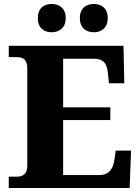

<svg xmlns="http://www.w3.org/2000/svg" viewBox="-20 -944 705 964"><path d="M452 -782C485 -782 521 -801 521 -853C521 -906 485 -924 452 -924C415 -924 381 -906 381 -853C381 -801 415 -782 452 -782ZM239 -782C274 -782 310 -801 310 -853C310 -906 274 -924 239 -924C204 -924 170 -906 170 -853C170 -801 204 -782 239 -782ZM24 0H631L638 -188H561L554 -139C547 -95 526 -65 479 -65H297V-341H534V-405H297V-649H451C500 -649 517 -626 522 -575L527 -526H604L600 -714H24V-657H66C93 -657 117 -649 117 -599V-110C117 -76 98 -57 68 -57H24Z"/></svg>

Font: Noto Serif Myanmar ExtraBold
Style: Regular
Weight: 800
Designer: Ben Mitchell and the Monotype Design Team
Foundry: Monotype Imaging Inc.
Version: Version 2.106